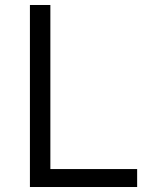

<svg xmlns="http://www.w3.org/2000/svg" viewBox="-20 -750 640 770"><path d="M100 0V-730H182V-72H530V0Z"/></svg>

Font: M PLUS Code Latin 60
Style: Regular
Weight: 400
Width: 7
Monospace: yes
Designer: Coji Morishita
Foundry: UNDERFOREST DESIGN
Version: Version 1.005; ttfautohint (v1.8.3)